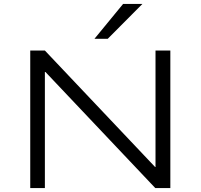

<svg xmlns="http://www.w3.org/2000/svg" viewBox="-20 -964 1028 984"><path d="M135 0V-705H210L775 -108H777V-705H853V0H776L213 -595H210V0ZM464 -765 611 -944H710L532 -765Z"/></svg>

Font: Nunito Sans 7pt Expanded Light
Style: Regular
Weight: 300
Width: 7
Designer: Vernon Adams
Foundry: Vernon Adams
Version: Version 3.101;gftools[0.9.27]